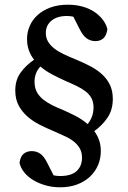

<svg xmlns="http://www.w3.org/2000/svg" viewBox="-20 -697 545 817"><path d="M353 -169Q378 -200 378 -240Q378 -262 369.5 -278.5Q361 -295 345 -307.5Q329 -320 307.5 -330.5Q286 -341 260 -352Q229 -366 201.5 -380.5Q174 -395 152 -414Q127 -388 127 -349Q127 -323 137 -305Q147 -287 164 -273.5Q181 -260 202 -249.5Q223 -239 246 -230Q269 -220 298 -205.5Q327 -191 353 -169ZM292 -626Q278 -629 265 -629Q223 -629 199 -609Q175 -589 175 -557Q175 -536 184.5 -520Q194 -504 210.5 -491Q227 -478 250 -467Q273 -456 300 -445Q334 -431 363 -416Q392 -401 413.5 -381.5Q435 -362 447.5 -336.5Q460 -311 460 -276Q460 -230 438 -197Q416 -164 381 -139Q394 -122 401.5 -101Q409 -80 409 -54Q409 -22 397 6Q385 34 362.5 55Q340 76 308 88Q276 100 236 100Q204 100 175 92Q146 84 122.5 70Q99 56 83.5 37Q68 18 63 -4Q67 -32 81 -43Q95 -54 115 -54Q136 -54 152 -42.5Q168 -31 182 -2L208 49Q221 52 236 52Q283 52 306 31Q329 10 329 -26Q329 -48 320 -64.5Q311 -81 295 -94Q279 -107 256 -117.5Q233 -128 206 -140Q177 -152 148.5 -166.5Q120 -181 97 -201Q74 -221 59.5 -248Q45 -275 45 -312Q45 -356 67 -387Q89 -418 125 -443Q95 -481 95 -531Q95 -560 106.5 -586.5Q118 -613 140 -633Q162 -653 194.5 -665Q227 -677 269 -677Q302 -677 331 -669Q360 -661 381.5 -646.5Q403 -632 417.5 -613Q432 -594 437 -573Q433 -545 419.5 -533.5Q406 -522 386 -522Q365 -522 348.5 -534Q332 -546 318 -575Z"/></svg>

Font: Source Serif Pro Semibold
Style: Regular
Weight: 600
Designer: Frank Grießhammer
Foundry: Adobe Systems Incorporated
Version: Version 1.014;PS Version 1.0;hotconv 1.0.73;makeotf.lib2.5.5